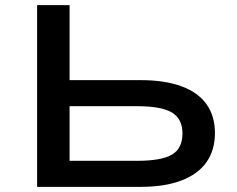

<svg xmlns="http://www.w3.org/2000/svg" viewBox="-20 -725 919 745"><path d="M124 0V-705H250V-414H527Q619 -414 683.5 -390.5Q748 -367 781 -321Q814 -275 814 -209Q814 -142 781 -95.5Q748 -49 683.5 -24.5Q619 0 527 0ZM250 -101H511Q608 -101 648 -125.5Q688 -150 688 -207Q688 -264 647 -288.5Q606 -313 511 -313H250Z"/></svg>

Font: Nunito Sans 7pt Expanded SemiBold
Style: Regular
Weight: 600
Width: 7
Designer: Vernon Adams
Foundry: Vernon Adams
Version: Version 3.101;gftools[0.9.27]